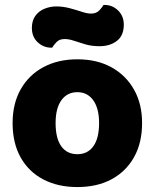

<svg xmlns="http://www.w3.org/2000/svg" viewBox="-20 -741 626 777"><path d="M555 -243Q555 -163 522.5 -105Q490 -47 431.5 -15.5Q373 16 293 16Q214 16 155 -15Q96 -46 63.5 -104Q31 -162 31 -243Q31 -322 64 -380Q97 -438 156 -469.5Q215 -501 293 -501Q372 -501 430.5 -469Q489 -437 522 -379Q555 -321 555 -243ZM293 -368Q252 -368 228.5 -335.5Q205 -303 205 -243Q205 -181 228 -149Q251 -117 293 -117Q335 -117 358 -149.5Q381 -182 381 -243Q381 -302 357.5 -335Q334 -368 293 -368ZM207 -715Q235 -715 261.5 -708Q288 -701 310.5 -693.5Q333 -686 348 -686Q370 -686 382 -699Q394 -712 399 -721H403Q435 -721 458 -698.5Q481 -676 481 -641Q481 -597 453 -575.5Q425 -554 383 -554Q351 -554 325.5 -561.5Q300 -569 279.5 -576Q259 -583 242 -583Q220 -583 208.5 -570.5Q197 -558 191 -548H188Q156 -548 132.5 -570Q109 -592 109 -628Q109 -658 123.5 -677.5Q138 -697 161 -706Q184 -715 207 -715Z"/></svg>

Font: Baloo Tamma 2 ExtraBold
Style: Regular
Weight: 800
Designer: Divya Kowshik, Shuchita Grover and Ek Type
Foundry: Ek Type
Version: Version 1.700